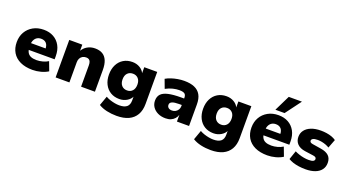

<svg xmlns="http://www.w3.org/2000/svg" viewBox="-62 -1486 4347 2396"><g transform="rotate(20 2111.5 -288.0)"><path d="M337 11Q241 11 173 -21Q105 -53 70 -111.5Q35 -170 35 -249Q35 -325 68.5 -383Q102 -441 162.5 -475Q223 -509 303 -509Q377 -509 433 -478Q489 -447 521 -389Q553 -331 553 -249V-208H186V-297H416L402 -284Q402 -339 377.5 -365.5Q353 -392 309 -392Q277 -392 254 -377.5Q231 -363 218 -335.5Q205 -308 205 -267V-254Q205 -206 220 -177Q235 -148 265.5 -134.5Q296 -121 344 -121Q382 -121 423.5 -132Q465 -143 496 -163L541 -44Q500 -18 445.5 -3.5Q391 11 337 11Z M642 0V-498H815V-408H810Q835 -456 880.5 -482.5Q926 -509 983 -509Q1043 -509 1083 -485Q1123 -461 1143.5 -412Q1164 -363 1164 -288V0H980V-281Q980 -311 973 -329.5Q966 -348 952 -356.5Q938 -365 916 -365Q889 -365 868.5 -353Q848 -341 836.5 -319.5Q825 -298 825 -269V0Z M1518 191Q1450 191 1387.5 177Q1325 163 1279 134L1324 8Q1349 23 1380.5 33.5Q1412 44 1444.5 50Q1477 56 1505 56Q1573 56 1605.5 28.5Q1638 1 1638 -56V-112H1641Q1623 -71 1578.5 -44.5Q1534 -18 1479 -18Q1412 -18 1361.5 -48.5Q1311 -79 1283 -134.5Q1255 -190 1255 -263Q1255 -337 1283 -392.5Q1311 -448 1361.5 -478.5Q1412 -509 1479 -509Q1535 -509 1579 -482.5Q1623 -456 1640 -414H1638V-498H1810V-73Q1810 13 1776 72Q1742 131 1677.5 161Q1613 191 1518 191ZM1534 -152Q1578 -152 1605 -181.5Q1632 -211 1632 -264Q1632 -316 1605 -345Q1578 -374 1534 -374Q1489 -374 1462 -345Q1435 -316 1435 -264Q1435 -211 1462 -181.5Q1489 -152 1534 -152Z M2103 11Q2045 11 2000.5 -10.5Q1956 -32 1931 -69Q1906 -106 1906 -153Q1906 -207 1935.5 -239Q1965 -271 2029.5 -286Q2094 -301 2199 -301H2259V-215H2204Q2173 -215 2150 -212Q2127 -209 2112 -202.5Q2097 -196 2089.5 -186Q2082 -176 2082 -161Q2082 -137 2099 -122.5Q2116 -108 2148 -108Q2173 -108 2193.5 -120Q2214 -132 2226.5 -152.5Q2239 -173 2239 -201V-311Q2239 -350 2217.5 -364.5Q2196 -379 2148 -379Q2109 -379 2063.5 -368Q2018 -357 1970 -331L1926 -449Q1957 -467 1997 -480.5Q2037 -494 2081.5 -501.5Q2126 -509 2167 -509Q2249 -509 2303.5 -485.5Q2358 -462 2386 -413Q2414 -364 2414 -285V0H2253V-94H2255Q2245 -62 2224.5 -38.5Q2204 -15 2174 -2Q2144 11 2103 11Z M2768 191Q2700 191 2637.5 177Q2575 163 2529 134L2574 8Q2599 23 2630.5 33.5Q2662 44 2694.5 50Q2727 56 2755 56Q2823 56 2855.5 28.5Q2888 1 2888 -56V-112H2891Q2873 -71 2828.5 -44.5Q2784 -18 2729 -18Q2662 -18 2611.5 -48.5Q2561 -79 2533 -134.5Q2505 -190 2505 -263Q2505 -337 2533 -392.5Q2561 -448 2611.5 -478.5Q2662 -509 2729 -509Q2785 -509 2829 -482.5Q2873 -456 2890 -414H2888V-498H3060V-73Q3060 13 3026 72Q2992 131 2927.5 161Q2863 191 2768 191ZM2784 -152Q2828 -152 2855 -181.5Q2882 -211 2882 -264Q2882 -316 2855 -345Q2828 -374 2784 -374Q2739 -374 2712 -345Q2685 -316 2685 -264Q2685 -211 2712 -181.5Q2739 -152 2784 -152Z M3454 11Q3358 11 3290 -21Q3222 -53 3187 -111.5Q3152 -170 3152 -249Q3152 -325 3185.5 -383Q3219 -441 3279.5 -475Q3340 -509 3420 -509Q3494 -509 3550 -478Q3606 -447 3638 -389Q3670 -331 3670 -249V-208H3303V-297H3533L3519 -284Q3519 -339 3494.5 -365.5Q3470 -392 3426 -392Q3394 -392 3371 -377.5Q3348 -363 3335 -335.5Q3322 -308 3322 -267V-254Q3322 -206 3337 -177Q3352 -148 3382.5 -134.5Q3413 -121 3461 -121Q3499 -121 3540.5 -132Q3582 -143 3613 -163L3658 -44Q3617 -18 3562.5 -3.5Q3508 11 3454 11ZM3357 -559 3459 -767H3634L3479 -559Z M3963 11Q3916 11 3873.5 5Q3831 -1 3795.5 -12.5Q3760 -24 3733 -41L3773 -158Q3799 -145 3830.5 -134.5Q3862 -124 3895.5 -118Q3929 -112 3959 -112Q4002 -112 4020 -122Q4038 -132 4038 -150Q4038 -165 4027.5 -173Q4017 -181 3995 -184L3881 -200Q3813 -210 3777.5 -247Q3742 -284 3742 -340Q3742 -390 3770.5 -428Q3799 -466 3853 -487.5Q3907 -509 3982 -509Q4020 -509 4057 -503.5Q4094 -498 4126.5 -486.5Q4159 -475 4184 -457L4140 -342Q4120 -355 4093.5 -365Q4067 -375 4038.5 -380.5Q4010 -386 3985 -386Q3940 -386 3921 -375Q3902 -364 3902 -347Q3902 -334 3912 -326Q3922 -318 3943 -315L4055 -297Q4127 -286 4162.5 -252Q4198 -218 4198 -158Q4198 -105 4169.5 -67Q4141 -29 4088 -9Q4035 11 3963 11Z"/></g></svg>

Font: Nunito Sans 10pt Black
Style: Regular
Weight: 900
Designer: Vernon Adams
Foundry: Vernon Adams
Version: Version 3.101;gftools[0.9.27]